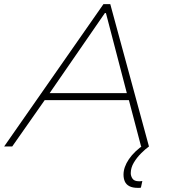

<svg xmlns="http://www.w3.org/2000/svg" viewBox="-26 -708 842 928"><path d="M-6 0 474 -688H507L694 0H656L597 -224H190L33 0ZM214 -258H587L486 -645H481ZM640 200Q615 200 599.5 192Q584 184 577.5 169.5Q571 155 571 136Q571 100 597 61.5Q623 23 672 -10L694 0Q677 12 656 33Q635 54 620.5 78.5Q606 103 606 129Q606 143 614.5 155.5Q623 168 645 168Q648 168 651.5 168Q655 168 662 167L655 199Q650 200 647.5 200Q645 200 640 200Z"/></svg>

Font: Saira Expanded Thin
Style: Italic
Weight: 250
Width: 7
Italic angle: -12°
Designer: Hector Gatti with collaboration of the Omnibus-Type team
Foundry: Omnibus-Type
Version: Version 1.101